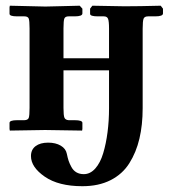

<svg xmlns="http://www.w3.org/2000/svg" viewBox="-20 -454 601 669"><path d="M359.9 -77.1V-209H201.2V-78.1Q201.2 -51.3 204.6 -43.7Q208 -36.1 219.2 -35.2H240.2Q267.1 -35.2 267.1 -25.9V-4.9L266.1 1L137.2 -1Q120.6 -1 75.7 0Q30.8 1 14.2 1L13.2 -4.9V-25.9Q13.2 -35.2 40 -35.2H64.9Q77.1 -35.6 80.1 -43.2Q83 -50.8 83 -78.1V-355Q83 -381.8 80.1 -389.4Q77.1 -397 64.9 -397H40Q13.2 -397 13.2 -405.8V-428.2L14.2 -434.1L138.2 -431.2Q155.8 -431.6 198 -432.6Q240.2 -433.6 257.8 -434.1L267.1 -423.8V-407.2Q267.1 -397 240.2 -397H219.2Q207.5 -397 204.3 -389.6Q201.2 -382.3 201.2 -355V-251H359.9V-354Q359.9 -380.4 356.4 -388.7Q353 -397 341.8 -397H320.8Q293.9 -397 293.9 -405.8V-423.8L301.8 -434.1L414.1 -432.1Q463.9 -432.1 540 -434.1L547.9 -423.8V-407.2Q547.9 -397 521 -397H496.1Q483.9 -397 480.5 -389.4Q477.1 -381.8 477.1 -354V-77.1Q477.1 -18.6 465.8 29.1Q454.6 76.7 430.7 114.7Q406.7 152.8 365.2 173.8Q323.7 194.8 267.1 194.8Q184.1 194.8 136 161.6Q87.9 128.4 87.9 89.8Q87.9 67.4 104 55.2Q120.1 43 147.9 43Q173.8 43 191.7 53.5Q209.5 64 212.9 82Q215.8 96.2 219 106Q222.2 115.7 228.8 127.9Q235.4 140.1 246.3 146.5Q257.3 152.8 272 152.8Q294.4 152.8 312 133.1Q329.6 113.3 339.6 79.8Q349.6 46.4 354.7 6.6Q359.9 -33.2 359.9 -77.1Z"/></svg>

Font: Linux Libertine G
Style: Bold
Weight: 700
Designer: Philipp H. Poll
Foundry: Philipp H. Poll
Version: Version 5.0.3